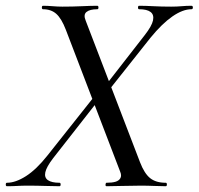

<svg xmlns="http://www.w3.org/2000/svg" viewBox="-43 -645 688 665"><path d="M326 0Q322 0 322.5 -6Q323 -12 326 -12Q345 -12 357 -15.5Q369 -19 374 -28Q379 -37 373 -51L185 -542Q170 -581 152 -597Q134 -613 106 -613Q102 -613 102 -619Q102 -625 106 -625Q122 -625 139.5 -623.5Q157 -622 173 -622Q209 -622 240.5 -623.5Q272 -625 294 -625Q298 -625 298 -619Q298 -613 294 -613Q268 -613 256.5 -603.5Q245 -594 254 -573L442 -83Q457 -44 477 -28Q497 -12 531 -12Q535 -12 535 -6Q535 0 531 0Q513 0 491 -1Q469 -2 444 -2Q411 -2 379.5 -1Q348 0 326 0ZM-19 0Q-23 0 -23 -6Q-23 -12 -19 -12Q11 -12 47 -35Q83 -58 121 -106L282 -309L296 -295L141 -97Q118 -67 114 -48.5Q110 -30 123 -21Q136 -12 163 -12Q167 -12 167 -6Q167 0 163 0Q141 0 113.5 -1Q86 -2 53 -2Q32 -2 16.5 -1Q1 0 -19 0ZM321 -316 307 -329 458 -523Q483 -555 487 -574.5Q491 -594 478.5 -603.5Q466 -613 439 -613Q435 -613 435 -619Q435 -625 439 -625Q461 -625 488.5 -623.5Q516 -622 550 -622Q570 -622 586 -623.5Q602 -625 620 -625Q625 -625 625 -619Q625 -613 620 -613Q590 -613 554 -588Q518 -563 478 -514Z"/></svg>

Font: Cormorant Light Medium
Style: Italic
Weight: 500
Italic angle: -10°
Version: Version 4.000